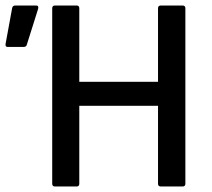

<svg xmlns="http://www.w3.org/2000/svg" viewBox="-20 -675 766 695"><path d="M179 0Q169 0 169 -10V-645Q169 -655 179 -655H258Q267 -655 267 -645V-379H552V-645Q552 -655 562 -655H641Q651 -655 651 -645V-10Q651 0 641 0H562Q552 0 552 -10V-292H267V-10Q267 0 258 0ZM8 -505Q-1 -505 0 -515L24 -646Q26 -655 35 -655H111Q121 -655 118 -643L77 -513Q75 -505 65 -505Z"/></svg>

Font: Sofia Sans Semi Condensed SemiBold
Style: Regular
Weight: 600
Designer: Botio Nikoltchev, Ani Petrova
Foundry: lettersoup
Version: Version 4.100